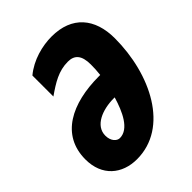

<svg xmlns="http://www.w3.org/2000/svg" viewBox="-209 -836 957 957"><g transform="rotate(-45 270.0 -357.0)"><path d="M192 10C415 10 540 -241 540 -495C540 -635 466 -724 323 -724C258 -724 178 -704 118 -654V-506C177 -547 226 -578 292 -578C338 -578 363 -552 363 -487C363 -465 362 -441 359 -417H350C158 -417 9 -343 9 -171C9 -55 87 10 192 10ZM206 -125C186 -125 163 -146 163 -185C163 -255 245 -287 324 -287H331C308 -209 270 -125 206 -125Z"/></g></svg>

Font: Noto Sans ExtraCondensed Black
Style: Italic
Weight: 900
Width: 2
Italic angle: -12°
Designer: Monotype Design Team
Foundry: Monotype Imaging Inc.
Version: Version 2.013